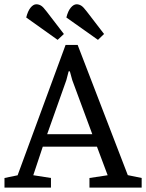

<svg xmlns="http://www.w3.org/2000/svg" viewBox="-31 -858 667 878"><path d="M232.5 -675.7 88.9 -778Q96.2 -807.6 108.7 -822.9Q121.2 -838.2 134.6 -838.4Q146.1 -838.4 156.1 -832.6Q166.1 -826.9 181.9 -805.7L261.1 -702.6ZM417 -675.7 272.5 -778Q279.8 -807.6 292.7 -822.9Q305.6 -838.2 319.1 -838.4Q329.7 -838.4 339.7 -832.6Q349.7 -826.9 365.6 -805.7L444.8 -702.6ZM-10.5 0V-44.1L49.5 -56.4L268.9 -652.6H324.1L553.4 -57.1L616.8 -44.1V0H378.1V-44.1L461.3 -56.6L412.4 -187.2H164.6L121.2 -56.7L202 -44.1V0ZM184.6 -244.2H391.1L299.5 -491.5L288.4 -531.8H282.9L272.4 -491.5Z"/></svg>

Font: Faustina Light
Style: Regular
Weight: 300
Designer: Alfonso Garcia
Foundry: http://www.omnibus-type.com
Version: Version 1.200